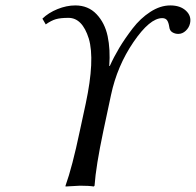

<svg xmlns="http://www.w3.org/2000/svg" viewBox="-20 -678 715 701"><path d="M271.5 -200.2 293 -299.8Q327.1 -460 304.2 -537.1Q280.3 -613.3 229.5 -612.8Q200.7 -612.8 183.8 -607.9Q167 -603 147 -588.9L134.8 -609.9Q156.7 -631.3 189.9 -644.8Q223.1 -658.2 254.9 -658.2Q302.2 -658.2 332.5 -626.2Q362.8 -594.2 373 -545.9Q383.3 -497.6 378.9 -437H380.9Q395.5 -469.7 415.5 -503.2Q435.5 -536.6 464.1 -574Q492.7 -611.3 529.1 -634.8Q565.4 -658.2 601.8 -658.2Q638.2 -658.2 658.9 -638.9Q679.7 -619.6 673.8 -592.8Q670.4 -577.1 658.2 -565.7Q646 -554.2 630.9 -554.2Q619.1 -554.2 609.4 -560.1Q599.6 -565.9 598.1 -579.1Q595.7 -595.7 590.1 -603.8Q584.5 -611.8 572.3 -611.8Q526.9 -611.8 467.3 -524.4Q407.7 -437 385.3 -331.1L357.4 -200.2Q330.1 -70.8 325.2 0L322.3 2.9Q305.7 0 272 0L219.2 2.9V0Q243.7 -67.9 271.5 -200.2Z"/></svg>

Font: Linux Biolinum
Style: Italic
Weight: 400
Italic angle: -12°
Designer: Philipp H. Poll
Foundry: Philipp H. Poll
Version: Version 1.1.3 ; ttfautohint (v0.9)